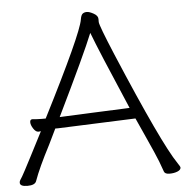

<svg xmlns="http://www.w3.org/2000/svg" viewBox="-52 -760 793 818"><g transform="rotate(-5 345.0 -351.5)"><path d="M135 -273Q311 -619 321 -680Q324 -699 331 -704.5Q338 -710 349 -710Q360 -710 378 -700Q396 -690 396 -676V-663Q396 -649 450 -520Q617 -124 678 -35Q689 -19 689 -15Q689 -5 674.5 1Q660 7 640.5 7Q621 7 617 -4Q601 -51 583 -91Q565 -131 549 -167Q533 -203 516 -240L184 -227H172Q156 -193 140 -161Q91 -67 71 -11Q65 6 33 6Q1 6 1 -10Q1 -17 5 -22.5Q9 -28 13.5 -36Q18 -44 28 -62.5Q38 -81 57 -118Q76 -155 110 -221L100 -220H99Q88 -220 78 -235.5Q68 -251 68 -263Q68 -275 78 -275H80Q98 -273 117 -273ZM356 -620Q322 -535 195 -274L216 -275Q277 -278 330 -280Q401 -283 474 -286L495 -287Q384 -545 356 -620Z"/></g></svg>

Font: ToneOZ-Pinyin-WenKai-Light
Style: Light
Weight: 300
Designer: Fontworks Inc.
Foundry: ToneOZ
Version: Version 0.240331